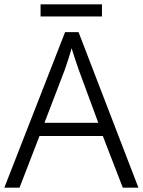

<svg xmlns="http://www.w3.org/2000/svg" viewBox="-20 -865 658 885"><path d="M450 -845H167V-789H450ZM546 0H618L342 -717H280L0 0H70L162 -238H454ZM343 -543 433 -299H185L278 -542C287 -567 300 -606 310 -643C319 -614 336 -561 343 -543Z"/></svg>

Font: Noto Sans Syriac Light
Style: Regular
Weight: 300
Designer: Patrick Giasson and the Monotype Design Team
Foundry: Monotype Imaging Inc.
Version: Version 3.000